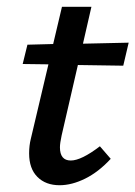

<svg xmlns="http://www.w3.org/2000/svg" viewBox="-20 -540 400 567"><path d="M162 -140Q157 -117 157 -105Q157 -66 189 -66Q220 -66 275 -108L307 -71Q271 -32 231.5 -12.5Q192 7 156 7Q115 7 90.5 -17.5Q66 -42 66 -87Q66 -110 71 -130L123 -350L47 -351L61 -408L137 -410L163 -520H250L225 -411L360 -414L344 -346L210 -348Z"/></svg>

Font: Ysabeau Infant Semibold
Style: Italic
Weight: 600
Italic angle: -12°
Designer: Christian Thalmann (Catharsis Fonts)
Version: Version 0.003